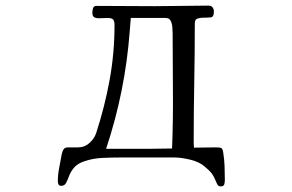

<svg xmlns="http://www.w3.org/2000/svg" viewBox="-20 -562 1040 684"><path d="M595 -442Q595 -451 594 -464.5Q593 -478 588 -488Q583 -498 570 -498H446Q445 -486 444 -474Q443 -462 442 -449Q426 -236 358 -32H519Q538 -32 556.5 -32.5Q575 -33 593 -33Q597 -135 596 -237.5Q595 -340 595 -442ZM781 79Q781 87 779 94.5Q777 102 766 102Q759 102 756 97.5Q753 93 751 88Q743 68 735 57Q727 46 710 32Q691 15 658.5 7Q626 -1 601 -1H411Q380 -1 346 0.5Q312 2 282 12Q257 20 244.5 34.5Q232 49 226.5 64Q221 79 215.5 89.5Q210 100 198 100Q191 100 188.5 95Q186 90 186 84Q186 61 191 35Q196 9 200 -13Q202 -23 206.5 -30Q211 -37 223 -37H259Q281 -37 298 -52Q315 -67 322 -86Q353 -181 370.5 -277Q388 -373 388 -473Q388 -488 382.5 -493Q377 -498 363 -498Q356 -498 348 -497.5Q340 -497 332 -497Q321 -497 315 -501Q309 -505 309 -517Q309 -525 311.5 -533Q314 -541 324 -541Q376 -541 427.5 -540.5Q479 -540 531 -540Q579 -540 627 -541Q675 -542 723 -542Q733 -542 737.5 -535.5Q742 -529 742 -521Q742 -501 730.5 -500Q719 -499 704 -499Q694 -499 684 -496Q674 -493 674 -479Q674 -373 672 -266.5Q670 -160 670 -53Q670 -49 670.5 -45Q671 -41 671 -36Q691 -36 711 -36.5Q731 -37 751 -37Q762 -37 767.5 -35Q773 -33 775 -20Q779 4 780 29.5Q781 55 781 79Z"/></svg>

Font: Kaisei Decol
Style: Regular
Weight: 400
Designer: Font-Kai, 金井和夫
Foundry: KAZUO KANAI
Version: Version 5.003